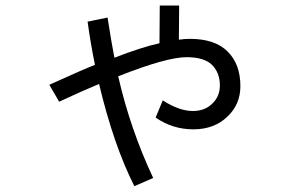

<svg xmlns="http://www.w3.org/2000/svg" viewBox="-20 -632 1040 686"><path d="M293 -554.7Q310.5 -558.6 364.3 -569.3Q377.9 -481.4 388.7 -425.8Q487.3 -463.9 549.8 -477.5Q549.8 -522.5 550.8 -612.3Q568.4 -612.3 620.1 -612.3Q620.1 -582 619.1 -490.2Q640.6 -493.2 658.2 -493.2Q749 -493.2 793.9 -447.3Q838.9 -402.3 838.9 -324.2Q838.9 -258.8 792 -214.8Q745.1 -169.9 670.9 -169.9Q596.7 -169.9 536.1 -211.9Q544.9 -232.4 561.5 -273.4Q620.1 -235.4 668.9 -235.4Q711.9 -235.4 738.3 -261.7Q765.6 -287.1 765.6 -327.1Q765.6 -372.1 737.3 -400.4Q709 -427.7 646.5 -427.7Q575.2 -427.7 402.3 -359.4Q445.3 -170.9 527.3 3.9Q504.9 13.7 460 33.2Q385.7 -114.3 334 -332Q279.3 -309.6 191.4 -268.6Q179.7 -289.1 156.2 -329.1Q281.2 -385.7 319.3 -400.4Q303.7 -475.6 293 -554.7Z"/></svg>

Font: Gothic A1
Style: Regular
Weight: 400
Designer: HanYang I&C Co.,Ltd.
Version: Version 2.50